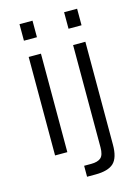

<svg xmlns="http://www.w3.org/2000/svg" viewBox="-127 -778 724 998"><g transform="rotate(-15 234.5 -278.5)"><path d="M82 0V-530H148V0ZM80 -618V-707H150V-618ZM214 150V91H252Q287 91 304 76.5Q321 62 321 20V-530H387V24Q387 94 357.5 122Q328 150 259 150ZM320 -618V-707H390V-618Z"/></g></svg>

Font: Geist Light
Style: Regular
Weight: 400
Designer: Basement.studio, Andrés Briganti, Mateo Zaragoza
Foundry: Basement.studio, Vercel, Andrés Briganti, Guido Ferreyra, Mateo Zaragoza
Version: Version 1.401